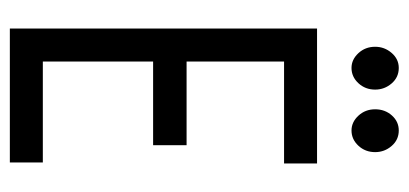

<svg xmlns="http://www.w3.org/2000/svg" viewBox="-240 -590 830 390"><g transform="rotate(90 175.0 -395.0)"><path d="M38 0V-624H312V-557H105V-359H275V-291H105V-67H310V0ZM118 -694Q101 -694 88 -708Q75 -722 75 -742Q75 -761 87.5 -775.5Q100 -790 118 -790Q137 -790 149.5 -775.5Q162 -761 162 -742Q162 -722 149 -708Q136 -694 118 -694ZM245 -694Q228 -694 215 -708Q202 -722 202 -742Q202 -762 214.5 -776Q227 -790 245 -790Q264 -790 276.5 -775.5Q289 -761 289 -742Q289 -722 276 -708Q263 -694 245 -694Z"/></g></svg>

Font: Inconsolata ExtraCondensed Medium
Style: Regular
Weight: 500
Width: 2
Monospace: yes
Designer: Raph Levien, Cyreal, Brenton Simpson
Foundry: Raph Levien, Cyreal, Google
Version: Version 3.001; ttfautohint (v1.8.2.53-6de2)